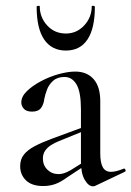

<svg xmlns="http://www.w3.org/2000/svg" viewBox="-20 -648 462 676"><path d="M316 6Q312 8 307 8Q292 8 278.5 -14.5Q265 -37 265 -79V-262Q265 -324 249.5 -350.5Q234 -377 207 -377Q182 -377 167 -363.5Q152 -350 145.5 -332.5Q139 -315 136 -300Q134 -281 124.5 -268Q115 -255 93 -255Q73 -255 64 -265Q55 -275 55 -287Q55 -308 74.5 -327Q94 -346 124 -362Q154 -378 186.5 -387Q219 -396 245 -396Q286 -396 309.5 -369.5Q333 -343 333 -292V-108Q333 -75 342 -59Q351 -43 371 -43Q388 -43 415 -54Q419 -56 421.5 -50.5Q424 -45 419 -43ZM132 7Q92 7 71.5 -13Q51 -33 51 -63Q51 -87 64 -103.5Q77 -120 101.5 -133Q126 -146 161 -159L275 -201L278 -188L187 -151Q172 -145 159.5 -137Q147 -129 139 -117.5Q131 -106 131 -90Q131 -66 147 -50.5Q163 -35 186 -35Q195 -35 205 -38Q215 -41 229 -49L288 -86L290 -72L217 -24Q194 -7 174.5 0Q155 7 132 7ZM109 -624Q109 -627 114.5 -627.5Q120 -628 120 -626Q120 -587 146 -558.5Q172 -530 212 -530Q250 -530 276.5 -558.5Q303 -587 303 -626Q303 -628 308.5 -627.5Q314 -627 314 -624Q314 -548 288 -509Q262 -470 212 -470Q162 -470 135.5 -509Q109 -548 109 -624Z"/></svg>

Font: Cormorant Garamond Light Medium
Style: Regular
Weight: 500
Version: Version 4.001